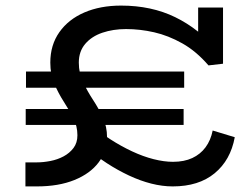

<svg xmlns="http://www.w3.org/2000/svg" viewBox="-20 -654 884 687"><path d="M71 13V-73H112Q135 -73 160.5 -78Q186 -83 207.5 -94.5Q229 -106 243 -124.5Q257 -143 257 -170Q257 -203 242 -232Q227 -261 208 -290.5Q189 -320 174.5 -354Q160 -388 160 -430Q160 -493 192.5 -539Q225 -585 282 -609.5Q339 -634 413 -634Q522 -634 607 -592.5Q692 -551 756 -475L689 -478V-627H778V-426L726 -420Q682 -471 632 -499Q582 -527 531.5 -538.5Q481 -550 431 -550Q385 -550 346.5 -537Q308 -524 285 -497Q262 -470 262 -430Q262 -392 277.5 -359.5Q293 -327 313 -296.5Q333 -266 348 -233.5Q363 -201 363 -163Q363 -113 333 -73Q303 -33 246.5 -10Q190 13 112 13ZM72 -207V-264H637V-207ZM598 13Q561 13 521.5 3Q482 -7 441.5 -26Q401 -45 362.5 -70Q324 -95 290 -126L303 -210Q337 -180 375 -155.5Q413 -131 452.5 -112.5Q492 -94 529.5 -84.5Q567 -75 599 -75Q639 -75 668 -88.5Q697 -102 715.5 -127Q734 -152 741 -187L820 -163Q805 -81 748 -34Q691 13 598 13ZM73 -340V-398H639V-340Z"/></svg>

Font: BioRhyme SemiExpanded
Style: Regular
Weight: 400
Width: 6
Designer: Aoife Mooney
Foundry: Aoife Mooney Type
Version: Version 1.600;gftools[0.9.33]